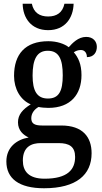

<svg xmlns="http://www.w3.org/2000/svg" viewBox="-20 -767 545 1025"><path d="M237 -606C328 -606 371 -672 373 -747H324C314 -699 282 -679 237 -679C192 -679 160 -699 150 -747H101C102 -672 146 -606 237 -606ZM215 238C388 238 469 166 469 51C469 -35 422 -97 307 -97H204C162 -97 147 -109 147 -136C147 -164 166 -185 186 -196C198 -193 223 -191 238 -191C358 -191 415 -264 415 -366C415 -424 398 -460 374 -488C385 -495 396 -500 412 -500C433 -500 444 -483 444 -462C481 -462 497 -488 497 -517C497 -545 478 -570 440 -570C397 -570 366 -536 347 -515C324 -533 284 -547 238 -547C114 -547 55 -477 55 -362C55 -292 89 -233 144 -210C101 -183 76 -155 76 -114C76 -70 105 -46 133 -33C69 -22 14 19 14 95C14 186 81 238 215 238ZM236 -241C177 -241 154 -282 154 -364C154 -450 177 -496 235 -496C294 -496 315 -452 315 -365C315 -281 295 -241 236 -241ZM218 187C133 187 102 147 102 90C102 15 150 -3 197 -3H293C350 -3 381 16 381 71C381 138 341 187 218 187Z"/></svg>

Font: Noto Serif Myanmar SemiCondensed Medium
Style: Regular
Weight: 500
Width: 4
Designer: Ben Mitchell and the Monotype Design Team
Foundry: Monotype Imaging Inc.
Version: Version 2.106